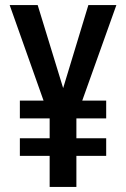

<svg xmlns="http://www.w3.org/2000/svg" viewBox="-20 -734 495 754"><path d="M175 0H280V-122H397V-191H280V-269H397V-339H303L437 -714H327L228 -388L128 -714H18L151 -339H58V-269H175V-191H58V-122H175Z"/></svg>

Font: Kathrein 67 Medium Condensed
Style: Regular
Weight: 500
Width: 3
Designer: Lazydogs Typefoundry, based on Open Sans by Ascender Corporation
Foundry: Lazydogs Typefoundry
Version: Version 1.003;PS 001.003;hotconv 1.0.88;makeotf.lib2.5.64775